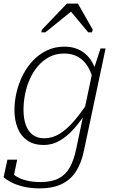

<svg xmlns="http://www.w3.org/2000/svg" viewBox="-38 -806 634 1062"><path d="M383 20 474 -412H477L518 -538H546L427 24Q413 94 383 141Q353 188 303.5 212Q254 236 181 236Q131 236 90.5 226Q50 216 22.5 201.5Q-5 187 -18 174L3 77H57L35 184Q32 182 29.5 179Q27 176 25.5 171.5Q24 167 23.5 160.5Q23 154 24 145Q34 159 56 172Q78 185 110.5 193Q143 201 186 201Q247 201 286 181Q325 161 347.5 121Q370 81 383 20ZM499 -388 478 -356Q469 -403 448 -437.5Q427 -472 394.5 -491Q362 -510 317 -510Q271 -510 235 -491Q199 -472 172 -440.5Q145 -409 127 -368.5Q109 -328 100.5 -284Q92 -240 92 -198Q92 -151 104.5 -115.5Q117 -80 143 -60.5Q169 -41 206 -41Q252 -41 292.5 -66.5Q333 -92 370.5 -135.5Q408 -179 443 -232L446 -195Q410 -138 372 -95Q334 -52 292.5 -28Q251 -4 204 -4Q150 -4 114 -28.5Q78 -53 60 -96.5Q42 -140 42 -197Q42 -247 54 -297Q66 -347 89 -392Q112 -437 145.5 -472Q179 -507 222.5 -527.5Q266 -548 318 -548Q354 -548 383.5 -537.5Q413 -527 436 -506.5Q459 -486 475 -456Q491 -426 499 -388ZM393 -786H332L194 -642L190 -627H213L375 -758H341L450 -627H471L475 -642Z"/></svg>

Font: Roboto Serif Thin
Style: Italic
Weight: 250
Italic angle: -10°
Version: Version 1.007